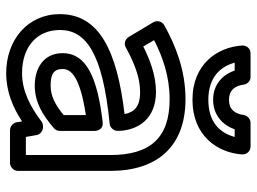

<svg xmlns="http://www.w3.org/2000/svg" viewBox="-122 -650 810 605"><g transform="rotate(90 282.5 -348.0)"><path d="M75 -132C75 -214 147 -267 370 -289C383 -290 393 -302 393 -315C392 -376 357 -435 270 -435C218 -435 169 -416 127 -395L107 -429C161 -457 223 -478 293 -478C415 -478 469 -417 469 -291V-25H412L406 -59C404 -71 392 -79 381 -79H378C372 -79 367 -77 363 -74C317 -39 267 -13 211 -13C127 -13 75 -61 75 -132ZM25 -132C25 -31 106 37 211 37C269 37 319 16 363 -13L366 5C368 15 378 25 391 25H494C505 25 519 15 519 0V-291C519 -439 442 -528 293 -528C201 -528 122 -496 60 -461C47 -454 44 -437 51 -426L97 -349C104 -338 118 -333 130 -340C176 -365 223 -385 270 -385C319 -385 334 -365 340 -336C138 -312 25 -255 25 -132ZM148 -141C148 -79 198 -53 250 -53C303 -53 343 -78 384 -113C390 -118 393 -125 393 -132V-242C393 -252 387 -270 365 -267C221 -250 148 -214 148 -141ZM198 -141C198 -165 217 -195 343 -214V-144C310 -117 283 -103 250 -103C211 -103 198 -115 198 -141ZM295 -600C223 -600 190 -639 178 -683H203C215 -646 246 -615 295 -615C345 -615 376 -648 388 -683H412C400 -638 367 -600 295 -600ZM295 -550C409 -550 462 -630 467 -706C468 -723 455 -733 442 -733H368C356 -733 345 -724 343 -712C339 -683 325 -665 295 -665C265 -665 251 -683 247 -712C245 -724 235 -733 223 -733H149C132 -733 123 -719 124 -706C129 -630 181 -550 295 -550Z"/></g></svg>

Font: Falling Sky
Style: ExtOu
Weight: 400
Designer: Paul D. Hunt
Foundry: Adobe Systems Incorporated
Version: Version 1.02